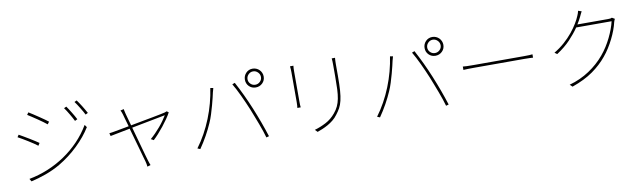

<svg xmlns="http://www.w3.org/2000/svg" viewBox="-44 -1345 6731 2012"><g transform="rotate(-10 3321.0 -338.5)"><path d="M672 -693Q680 -682 692 -663.5Q704 -645 717 -624Q730 -603 742 -582Q754 -561 763 -543L736 -530Q729 -545 718 -565Q707 -585 694.5 -606Q682 -627 669.5 -647Q657 -667 646 -681ZM790 -738Q798 -727 810.5 -709Q823 -691 836 -670Q849 -649 861.5 -627.5Q874 -606 883 -589L857 -576Q850 -591 838.5 -611Q827 -631 814 -652Q801 -673 788.5 -692.5Q776 -712 765 -726ZM270 -703Q288 -692 316.5 -673.5Q345 -655 374.5 -635Q404 -615 429.5 -597Q455 -579 467 -569L448 -544Q434 -556 408.5 -574.5Q383 -593 354.5 -612.5Q326 -632 298.5 -650Q271 -668 253 -679ZM160 -14Q262 -33 359.5 -73Q457 -113 543.5 -171.5Q630 -230 702.5 -305.5Q775 -381 828 -471L847 -444Q789 -350 696.5 -260.5Q604 -171 491 -104Q455 -83 415 -64.5Q375 -46 333.5 -31Q292 -16 252 -4.5Q212 7 177 15ZM129 -490Q147 -480 176 -463Q205 -446 235 -428Q265 -410 291 -393Q317 -376 330 -367L313 -340Q298 -352 272 -369.5Q246 -387 217 -405Q188 -423 160 -439.5Q132 -456 113 -466Z M1719 -448Q1704 -419 1679 -383Q1654 -347 1625.5 -311Q1597 -275 1567.5 -242.5Q1538 -210 1514 -188L1485 -204Q1511 -226 1538.5 -254Q1566 -282 1591 -311.5Q1616 -341 1637 -370.5Q1658 -400 1673 -425L1314 -356Q1329 -302 1345.5 -243Q1362 -184 1376.5 -131.5Q1391 -79 1402 -40Q1413 -1 1417 11Q1422 26 1426 39Q1430 52 1435 63L1400 74Q1399 60 1396.5 46.5Q1394 33 1390 18Q1386 5 1375 -34Q1364 -73 1349.5 -125.5Q1335 -178 1318 -237Q1301 -296 1286 -350L1076 -309L1068 -340Q1085 -342 1101.5 -344.5Q1118 -347 1138 -351L1280 -377Q1266 -427 1255.5 -461.5Q1245 -496 1243 -507Q1238 -524 1233.5 -535Q1229 -546 1224 -554L1260 -563Q1262 -555 1264 -542.5Q1266 -530 1271 -512Q1274 -502 1283.5 -466.5Q1293 -431 1307 -382Q1363 -393 1423.5 -404Q1484 -415 1536.5 -425Q1589 -435 1627 -442.5Q1665 -450 1675 -453Q1680 -455 1687 -457Q1694 -459 1699 -462Z M2592 -645Q2592 -616 2613 -595.5Q2634 -575 2663 -575Q2692 -575 2713.5 -595.5Q2735 -616 2735 -645Q2735 -674 2713.5 -695.5Q2692 -717 2663 -717Q2634 -717 2613 -695.5Q2592 -674 2592 -645ZM2564 -645Q2564 -687 2592.5 -716.5Q2621 -746 2663 -746Q2684 -746 2702.5 -738Q2721 -730 2734.5 -716.5Q2748 -703 2756 -684.5Q2764 -666 2764 -645Q2764 -603 2734.5 -574.5Q2705 -546 2663 -546Q2621 -546 2592.5 -574.5Q2564 -603 2564 -645ZM1949 -23Q1996 -86 2036 -158.5Q2076 -231 2107 -308.5Q2138 -386 2159.5 -466Q2181 -546 2192 -623L2223 -618Q2220 -606 2217.5 -597Q2215 -588 2211 -574Q2207 -555 2198.5 -519Q2190 -483 2178 -439.5Q2166 -396 2151.5 -349.5Q2137 -303 2119 -263Q2092 -201 2056.5 -137Q2021 -73 1978 -11ZM2565 -331Q2550 -367 2532.5 -407Q2515 -447 2496.5 -486Q2478 -525 2460 -560Q2442 -595 2426 -621L2454 -632Q2531 -489 2596 -331Q2661 -173 2710 -19L2681 -11Q2673 -41 2659.5 -81Q2646 -121 2630 -163.5Q2614 -206 2597 -249.5Q2580 -293 2565 -331Z M3090 -702Q3088 -691 3087.5 -670Q3087 -649 3087 -638V-322Q3087 -303 3087.5 -286Q3088 -269 3090 -259H3054Q3056 -269 3057 -285.5Q3058 -302 3058 -322V-638Q3058 -650 3057 -670.5Q3056 -691 3054 -702ZM3534 -708Q3531 -678 3531 -639V-518Q3531 -423 3526.5 -360.5Q3522 -298 3511.5 -254.5Q3501 -211 3484 -180Q3467 -149 3442 -117Q3420 -87 3392 -64.5Q3364 -42 3334.5 -25.5Q3305 -9 3275.5 3.5Q3246 16 3220 25L3195 -1Q3255 -18 3315.5 -49.5Q3376 -81 3421 -136Q3448 -168 3464 -202Q3480 -236 3488.5 -279.5Q3497 -323 3499.5 -380.5Q3502 -438 3502 -517V-639Q3502 -678 3499 -708Z M4504 -645Q4504 -616 4525 -595.5Q4546 -575 4575 -575Q4604 -575 4625.5 -595.5Q4647 -616 4647 -645Q4647 -674 4625.5 -695.5Q4604 -717 4575 -717Q4546 -717 4525 -695.5Q4504 -674 4504 -645ZM4476 -645Q4476 -687 4504.5 -716.5Q4533 -746 4575 -746Q4596 -746 4614.5 -738Q4633 -730 4646.5 -716.5Q4660 -703 4668 -684.5Q4676 -666 4676 -645Q4676 -603 4646.5 -574.5Q4617 -546 4575 -546Q4533 -546 4504.5 -574.5Q4476 -603 4476 -645ZM3861 -23Q3908 -86 3948 -158.5Q3988 -231 4019 -308.5Q4050 -386 4071.5 -466Q4093 -546 4104 -623L4135 -618Q4132 -606 4129.5 -597Q4127 -588 4123 -574Q4119 -555 4110.5 -519Q4102 -483 4090 -439.5Q4078 -396 4063.5 -349.5Q4049 -303 4031 -263Q4004 -201 3968.5 -137Q3933 -73 3890 -11ZM4477 -331Q4462 -367 4444.5 -407Q4427 -447 4408.5 -486Q4390 -525 4372 -560Q4354 -595 4338 -621L4366 -632Q4443 -489 4508 -331Q4573 -173 4622 -19L4593 -11Q4585 -41 4571.5 -81Q4558 -121 4542 -163.5Q4526 -206 4509 -249.5Q4492 -293 4477 -331Z M4837 -385Q4854 -383 4880 -382Q4906 -381 4950 -381H5484Q5522 -381 5543.5 -382Q5565 -383 5578 -385V-349Q5566 -350 5542.5 -351Q5519 -352 5485 -352H4950Q4873 -352 4837 -349Z M6493 -601Q6489 -595 6485.5 -584Q6482 -573 6480 -568Q6471 -528 6454.5 -484Q6438 -440 6416 -396Q6394 -352 6367 -309Q6340 -266 6308 -228Q6246 -152 6156.5 -88.5Q6067 -25 5933 22L5907 -3Q6025 -36 6121 -100Q6217 -164 6285 -246Q6317 -284 6344 -326.5Q6371 -369 6392.5 -413Q6414 -457 6430 -500Q6446 -543 6455 -582H6078Q6038 -523 5979.5 -461Q5921 -399 5834 -342L5808 -361Q5869 -397 5919 -441.5Q5969 -486 6007 -532.5Q6045 -579 6071.5 -623Q6098 -667 6111 -700Q6115 -708 6120.5 -723.5Q6126 -739 6128 -751L6164 -739Q6157 -727 6150.5 -712.5Q6144 -698 6138 -686Q6122 -652 6096 -611H6422Q6439 -611 6448 -612.5Q6457 -614 6464 -618Z"/></g></svg>

Font: Kinto Sans Thin
Style: Regular
Weight: 100
Designer: Authors: Ryoko NISHIZUKA  (kana & ideographs); Paul D. Hunt (Latin, Greek & Cyrillic); Wenlong ZHANG  (bopomofo); Sandol
Foundry: Adobe Systems Incorporated, ookami Inc.
Version: Version 0.001